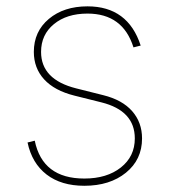

<svg xmlns="http://www.w3.org/2000/svg" viewBox="-20 -574 533 605"><path d="M423.3 -430.4 400.6 -424.7Q367.2 -531.2 255.7 -531.2Q190.3 -531.2 149.9 -498Q109.4 -464.8 109.4 -410.5Q109.4 -323.2 220.2 -295.5L305.4 -274.1Q365.4 -259.2 396.5 -223.7Q427.6 -188.2 427.6 -137.8Q427.6 -71 376.8 -29.8Q326 11.4 245.7 11.4Q172.9 11.4 126.8 -24.1Q80.6 -59.7 66.8 -125L89.5 -130.7Q114 -11.4 245.7 -11.4Q316.8 -11.4 360.8 -46.2Q404.8 -81 404.8 -137.8Q404.8 -225.1 299.7 -251.4L214.5 -272.7Q151.6 -288.4 119.1 -323.9Q86.6 -359.4 86.6 -410.5Q86.6 -474.8 133.9 -514.4Q181.1 -554 255.7 -554Q383.2 -554 423.3 -430.4Z"/></svg>

Font: Inter Thin BETA
Style: Regular
Weight: 100
Designer: Rasmus Andersson
Foundry: rsms
Version: Version 3.011;git-f93a4a705